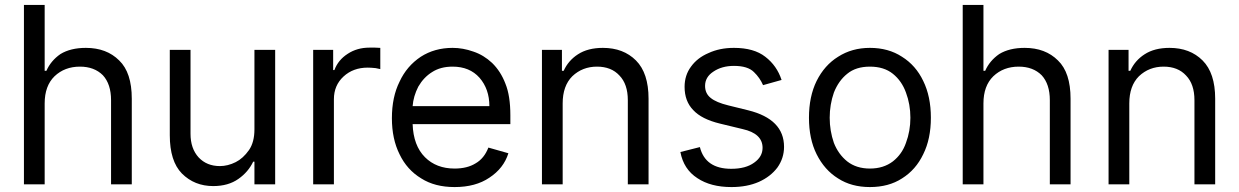

<svg xmlns="http://www.w3.org/2000/svg" viewBox="-20 -747 5020 778"><path d="M77 0V-727H161V-460H168Q186 -501 225 -528Q266 -553 328 -553Q412 -553 463 -502Q514 -453 514 -347V0H430V-341Q430 -406 397 -442Q362 -477 304 -477Q242 -477 201 -438Q161 -399 161 -328V0Z M1095 -545V0H1011V-92H1006Q986 -50 946 -22Q905 7 844 7Q768 7 717 -44Q668 -94 668 -199V-545H752V-205Q752 -145 785 -109Q818 -74 871 -74Q903 -74 935 -90Q965 -105 989 -139Q1011 -171 1011 -223V-545Z M1330 -545V-463H1335Q1350 -504 1389 -529Q1427 -554 1477 -554H1500Q1510 -553 1521 -553V-467Q1520 -467 1502 -471Q1482 -473 1470 -473Q1411 -473 1372 -437Q1333 -401 1333 -345V0H1249V-545Z M1687 -24Q1629 -59 1599 -122Q1568 -184 1568 -268Q1568 -354 1599 -416Q1628 -479 1685 -517Q1741 -553 1814 -553Q1856 -553 1898 -538Q1940 -524 1974 -492Q2009 -458 2028 -408Q2048 -359 2048 -280V-244H1652Q1655 -157 1702 -110Q1748 -64 1822 -64Q1873 -64 1907 -85Q1942 -105 1959 -149L2040 -126Q2021 -65 1963 -27Q1907 11 1822 11Q1742 11 1687 -24ZM1923 -432Q1883 -477 1814 -477Q1765 -477 1731 -455Q1697 -434 1675 -396Q1655 -357 1652 -317H1963Q1963 -386 1923 -432Z M2176 0V-545H2257V-460H2264Q2283 -502 2322 -527Q2362 -553 2423 -553Q2506 -553 2557 -502Q2608 -451 2608 -347V0H2524V-341Q2524 -406 2490 -441Q2457 -477 2399 -477Q2340 -477 2299 -438Q2260 -399 2260 -328V0Z M3035 -455Q3010 -480 2954 -480Q2905 -480 2871 -457Q2837 -435 2837 -399Q2837 -368 2860 -350Q2882 -332 2931 -320L3012 -300Q3157 -264 3157 -152Q3157 -106 3130 -68Q3102 -31 3055 -10Q3007 11 2944 11Q2860 11 2806 -25Q2750 -61 2737 -131L2816 -151Q2838 -63 2943 -63Q3002 -63 3036 -88Q3070 -112 3070 -148Q3070 -206 2989 -224L2898 -246Q2823 -264 2789 -301Q2754 -337 2754 -395Q2754 -442 2780 -477Q2806 -513 2851 -532Q2896 -553 2954 -553Q3035 -553 3081 -517Q3128 -481 3147 -423L3072 -402Q3059 -432 3035 -455Z M3376 -24Q3321 -58 3289 -122Q3258 -184 3258 -270Q3258 -356 3289 -419Q3321 -483 3376 -517Q3432 -553 3505 -553Q3580 -553 3635 -517Q3691 -482 3721 -419Q3752 -356 3752 -270Q3752 -184 3721 -122Q3691 -59 3635 -24Q3581 11 3505 11Q3430 11 3376 -24ZM3598 -93Q3635 -122 3651 -168Q3669 -216 3669 -270Q3669 -324 3651 -372Q3634 -419 3598 -448Q3562 -477 3505 -477Q3448 -477 3413 -448Q3378 -420 3359 -372Q3342 -323 3342 -270Q3342 -217 3359 -168Q3377 -122 3413 -93Q3450 -64 3505 -64Q3560 -64 3598 -93Z M3881 0V-727H3965V-460H3972Q3990 -501 4029 -528Q4070 -553 4132 -553Q4216 -553 4267 -502Q4318 -453 4318 -347V0H4234V-341Q4234 -406 4201 -442Q4166 -477 4108 -477Q4046 -477 4005 -438Q3965 -399 3965 -328V0Z M4472 0V-545H4553V-460H4560Q4579 -502 4618 -527Q4658 -553 4719 -553Q4802 -553 4853 -502Q4904 -451 4904 -347V0H4820V-341Q4820 -406 4786 -441Q4753 -477 4695 -477Q4636 -477 4595 -438Q4556 -399 4556 -328V0Z"/></svg>

Font: Sinter
Style: Regular
Weight: 400
Foundry: Adobe & rsms
Version: Version 1.000